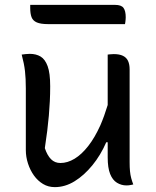

<svg xmlns="http://www.w3.org/2000/svg" viewBox="-20 -757 640 788"><path d="M102 -536Q128 -536 146.5 -525Q165 -514 175.5 -485.5Q186 -457 186 -403Q186 -371 184.5 -341.5Q183 -312 180.5 -282.5Q178 -253 174 -221Q170 -189 164 -149Q174 -119 189.5 -103.5Q205 -88 228 -88Q257 -88 286 -105.5Q315 -123 342 -157.5Q369 -192 392 -243Q408 -280 422 -326V-533Q427 -534 430.5 -534Q434 -534 438.5 -534.5Q443 -535 447 -535Q470 -535 484.5 -528Q499 -521 505.5 -507Q512 -493 512 -472V-91Q512 -70 513.5 -54.5Q515 -39 518.5 -26Q522 -13 527 0Q523 1 518 2Q513 3 508.5 3.5Q504 4 499 4Q478 4 460 -7Q442 -18 432 -43Q422 -68 422 -111V-173H416Q393 -120 359 -78.5Q325 -37 286 -13Q247 11 205 11Q178 11 156.5 -2Q135 -15 119.5 -36.5Q104 -58 95 -85.5Q86 -113 86 -141V-394Q86 -435 82.5 -465.5Q79 -496 69 -533Q78 -534 85.5 -535Q93 -536 102 -536ZM104 -737H452Q478 -737 487 -724.5Q496 -712 496 -686Q496 -681 495.5 -676.5Q495 -672 494.5 -667Q494 -662 493 -658H178Q147 -658 131 -665Q115 -672 109.5 -686.5Q104 -701 104 -724Z"/></svg>

Font: Code D Ace
Style: Regular
Weight: 400
Version: Version 1.085; ttfautohint (v1.8.4.7-5d5b);Nerd Fonts 3.0.2